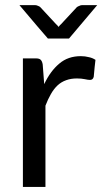

<svg xmlns="http://www.w3.org/2000/svg" viewBox="-20 -737 404 757"><path d="M154.3 -405.3Q178.7 -457 213.9 -486.3Q248 -515.6 298.8 -515.6Q315.4 -515.6 330.1 -511.7Q344.7 -508.8 356.4 -501Q353.5 -478.5 349.6 -434.6Q346.7 -421.9 335 -421.9Q327.1 -421.9 314.5 -424.8Q300.8 -427.7 283.2 -427.7Q259.8 -427.7 241.2 -420.9Q221.7 -414.1 207 -400.4Q192.4 -386.7 180.7 -366.2Q168.9 -345.7 159.2 -320.3Q159.2 -212.9 159.2 0Q136.7 0 70.3 0Q70.3 -79.1 70.3 -316.4Q70.3 -364.3 70.3 -506.8Q83 -506.8 121.1 -506.8Q135.7 -506.8 140.6 -501Q146.5 -495.1 148.4 -482.4Q150.4 -456.1 154.3 -405.3ZM363.3 -716.8Q335 -683.6 252 -585Q230.5 -585 168.9 -585Q140.6 -617.2 56.6 -716.8Q72.3 -716.8 118.2 -716.8Q124 -716.8 129.9 -713.9Q135.7 -711.9 138.7 -709Q160.2 -686.5 202.1 -640.6Q205.1 -638.7 207 -635.7Q209 -633.8 210.9 -630.9Q213.9 -633.8 214.8 -635.7Q216.8 -638.7 219.7 -640.6Q241.2 -664.1 283.2 -709Q287.1 -711.9 293 -713.9Q297.9 -716.8 303.7 -716.8Q323.2 -716.8 363.3 -716.8Z"/></svg>

Font: Lato
Style: Regular
Weight: 400
Designer: Lukasz Dziedzic with Adam Twardoch and Botio Nikoltchev
Version: Version 2.015; 2015-08-06; http://www.latofonts.com/